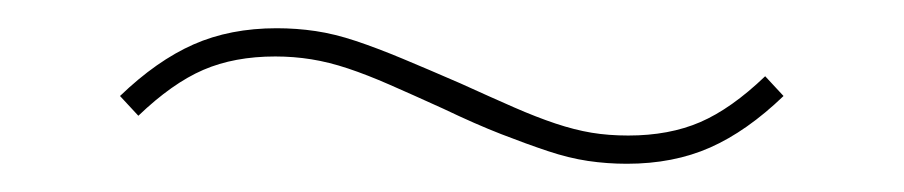

<svg xmlns="http://www.w3.org/2000/svg" viewBox="-20 -372 640 136"><path d="M424 -256Q410 -256 396.5 -258Q383 -260 368 -265Q353 -270 335 -277Q317 -284 294 -295Q272 -305 256 -312Q240 -319 226.5 -323.5Q213 -328 200.5 -330Q188 -332 175 -332Q146 -332 124 -322.5Q102 -313 78 -290L65 -304Q91 -329 117 -340.5Q143 -352 176 -352Q190 -352 203.5 -350Q217 -348 232 -343Q247 -338 265 -330.5Q283 -323 306 -313Q328 -303 344 -296Q360 -289 373.5 -284.5Q387 -280 399 -278Q411 -276 425 -276Q454 -276 476 -285.5Q498 -295 522 -318L535 -304Q509 -279 483 -267.5Q457 -256 424 -256Z"/></svg>

Font: IBM Plex Sans Hebrew Thin
Style: Regular
Weight: 100
Designer: Mike Abbink, Paul van der Laan, Pieter van Rosmalen, Yanek Iontef
Foundry: Bold Monday
Version: Version 1.2